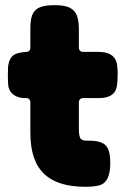

<svg xmlns="http://www.w3.org/2000/svg" viewBox="-20 -720 484 740"><path d="M431 -392C434 -419 435 -446 431 -472C426 -502 405 -516 376 -519C371 -519 365 -520 359 -520H299C291 -520 284 -527 284 -535V-606C284 -677 261 -700 191 -700C117 -700 97 -678 97 -610V-535C97 -526 90 -520 82 -520C48 -517 22 -514 13 -474C12 -470 11 -465 11 -460C10 -441 10 -421 11 -401C11 -365 35 -345 69 -342H82C90 -342 97 -335 97 -327V-208C97 -58 173 0 311 0C326 0 340 -1 355 -4C399 -10 405 -57 405 -93C405 -121 401 -140 393 -152C378 -178 339 -178 312 -178C307 -178 302 -179 299 -180C295 -182 292 -184 290 -186C286 -193 284 -209 284 -217V-327C284 -335 291 -342 299 -342H363C397 -342 427 -354 431 -392Z"/></svg>

Font: Periwinkle
Style: Bold
Weight: 700
Version: Version 2.001